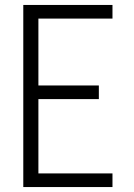

<svg xmlns="http://www.w3.org/2000/svg" viewBox="-20 -755 540 775"><path d="M74 0V-735H434V-680H135V-410H379V-355H135V-55H434V0Z"/></svg>

Font: Iosevka Curly Light
Style: Regular
Weight: 300
Monospace: yes
Designer: Belleve Invis
Foundry: Belleve Invis
Version: Version 22.1.2; ttfautohint (v1.8.4)